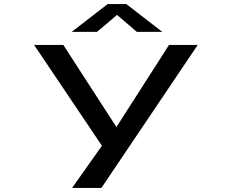

<svg xmlns="http://www.w3.org/2000/svg" viewBox="-20 -720 1140 940"><path d="M333 200 479 -6.5 147 -500H290L550 -98L807.5 -500H948L476.5 200ZM331 -564 507 -700H598.5L774.5 -564H650L553 -647L455 -564Z"/></svg>

Font: Trispace Expanded Medium
Style: Regular
Weight: 500
Width: 7
Designer: Tyler Finck
Foundry: Etcetera Type Company
Version: Version 1.210; ttfautohint (v1.8.3)